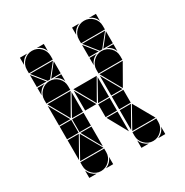

<svg xmlns="http://www.w3.org/2000/svg" viewBox="-153 -782 874 906"><g transform="rotate(-30 284.0 -329.5)"><path d="M142 -492Q169 -492 188 -473Q207 -454 207 -427V-407H77V-427Q77 -453 96.5 -472.5Q116 -492 142 -492ZM142 -657Q169 -657 188 -638Q207 -619 207 -592V-572H77V-592Q77 -618 96.5 -637.5Q116 -657 142 -657ZM426 -492Q453 -492 472 -473Q491 -454 491 -427V-407H361V-427Q361 -453 380.5 -472.5Q400 -492 426 -492ZM426 -657Q453 -657 472 -638Q491 -619 491 -592V-572H361V-592Q361 -618 380.5 -637.5Q400 -657 426 -657ZM426 -2Q400 -2 380.5 -21.5Q361 -41 361 -67V-87H491V-67Q491 -41 471.5 -21.5Q452 -2 426 -2ZM142 -2Q116 -2 96.5 -21.5Q77 -41 77 -67V-87H207V-67Q207 -41 187.5 -21.5Q168 -2 142 -2ZM363 -92 426 -205 490 -92ZM79 -92 142 -205 206 -92ZM348 -402 284 -290 221 -402ZM206 -402 142 -290 79 -402ZM490 -402 426 -290 363 -402ZM205 -567 149 -497H136L80 -567ZM489 -567 433 -497H420L364 -567ZM424 -212H361V-282H424ZM140 -212H77V-282H140ZM349 -212H287V-282H349ZM207 -212H145V-282H207ZM77 -287V-395L138 -287ZM361 -287V-395L422 -287ZM219 -287V-395L280 -287ZM361 -207H422L361 -99ZM77 -207H138L77 -99ZM207 -287H147L207 -395ZM349 -207V-99L289 -207ZM349 -287H289L349 -395ZM207 -207V-99L147 -207ZM361 -497V-563L414 -497ZM77 -497V-563L130 -497ZM207 -497H155L207 -563ZM491 -497H439L491 -563ZM77 -42Q89 -14 117 -2H77ZM361 -42Q373 -14 401 -2H361ZM361 -492H401Q387 -487 377 -477Q367 -467 361 -453ZM361 -657H401Q387 -652 377 -642Q367 -632 361 -618ZM77 -492H117Q103 -487 93 -477Q83 -467 77 -453ZM168 -2Q182 -8 192 -18Q202 -28 207 -42V-2ZM77 -657H117Q103 -652 93 -642Q83 -632 77 -618ZM452 -2Q466 -8 476 -18Q486 -28 491 -42V-2ZM491 -492V-453Q481 -482 452 -492ZM491 -657V-618Q481 -647 452 -657ZM207 -492V-453Q197 -482 168 -492ZM207 -657V-618Q197 -647 168 -657Z"/></g></svg>

Font: CAT DyFa
Style: Regular
Weight: 400
Designer: Peter Wiegel
Foundry: Peter Wiegel
Version: Version 1.001; ttfautohint (v1.3)